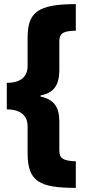

<svg xmlns="http://www.w3.org/2000/svg" viewBox="-20 -744 438 932"><path d="M348 168V39C285 37 268 24 268 -14V-155C268 -225 241 -262 177 -275V-281C240 -292 268 -330 268 -404V-543C268 -590 298 -593 348 -595V-724C157 -724 114 -681 114 -558V-425C114 -373 83 -342 13 -342V-213C81 -213 114 -182 114 -130V0C114 138 173 168 348 168Z"/></svg>

Font: Noto Sans Bengali ExtraCondensed Black
Style: Regular
Weight: 900
Width: 2
Designer: Joana Ranito - Universal Thirst; Jelle Bosma - Monotype Design Team
Foundry: Universal Thirst ehf.
Version: Version 3.000